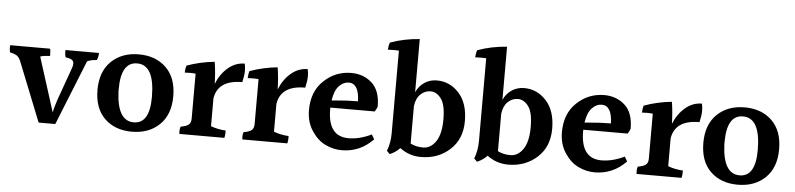

<svg xmlns="http://www.w3.org/2000/svg" viewBox="-53 -997 4941 1194"><g transform="rotate(5 2417.0 -399.5)"><path d="M-5 -460Q-9 -478 -9 -488.5Q-9 -499 -8 -505H241Q245 -493 245 -460Q202 -458 184 -451L292 -111Q296 -139 314 -192L387 -396Q393 -413 393 -424Q393 -435 389 -441Q380 -455 342 -460Q337 -475 337 -487Q337 -499 337 -505H546Q547 -483 537 -460Q501 -458 477 -447L314 -41H210L66 -402Q56 -430 42 -442Q28 -454 -5 -460Z M898 -260Q898 -461 789 -461Q688 -461 688 -292Q688 -284 688 -276Q696 -94 799 -94Q898 -94 898 -260ZM794.5 -518Q900 -518 965 -455Q1030 -392 1030 -277Q1030 -162 964 -98.5Q898 -35 792 -35Q686 -35 621.5 -98Q557 -161 557 -276Q557 -391 623 -454.5Q689 -518 794.5 -518Z M1156 -149V-429Q1140 -431 1122.5 -431Q1105 -431 1088 -430Q1090 -460 1095 -474Q1178 -504 1268 -513Q1278 -451 1280 -376Q1305 -439 1351.5 -478.5Q1398 -518 1455 -518Q1460 -500 1460 -472.5Q1460 -445 1450 -402Q1298 -402 1280 -286V-112Q1322 -96 1373 -93Q1373 -88 1373 -76.5Q1373 -65 1369 -47H1088Q1087 -54 1087 -66.5Q1087 -79 1092 -93Q1125 -98 1140.5 -109.5Q1156 -121 1156 -149Z M1549 -149V-429Q1533 -431 1515.5 -431Q1498 -431 1481 -430Q1483 -460 1488 -474Q1571 -504 1661 -513Q1671 -451 1673 -376Q1698 -439 1744.5 -478.5Q1791 -518 1848 -518Q1853 -500 1853 -472.5Q1853 -445 1843 -402Q1691 -402 1673 -286V-112Q1715 -96 1766 -93Q1766 -88 1766 -76.5Q1766 -65 1762 -47H1481Q1480 -54 1480 -66.5Q1480 -79 1485 -93Q1518 -98 1533.5 -109.5Q1549 -121 1549 -149Z M2110 -457Q2077 -457 2049.5 -428Q2022 -399 2013 -337L2106 -344L2177 -346Q2174 -457 2110 -457ZM2009 -292V-282Q2009 -112 2138 -112Q2206 -112 2281 -148L2298 -119Q2216 -34 2102 -34Q2050 -34 2000.5 -57.5Q1951 -81 1914.5 -136Q1878 -191 1878 -266Q1878 -382 1950.5 -450Q2023 -518 2121 -518Q2197 -518 2249.5 -471Q2302 -424 2302 -324Q2296 -306 2286 -292Z M2526 -113Q2559 -95 2605.5 -95Q2652 -95 2684 -141.5Q2716 -188 2716 -280Q2716 -372 2687.5 -409.5Q2659 -447 2622.5 -447Q2586 -447 2559 -421Q2532 -395 2526 -346ZM2655 -518Q2736 -518 2793 -455.5Q2850 -393 2850 -280.5Q2850 -168 2776.5 -101.5Q2703 -35 2596 -35Q2523 -35 2465 -79Q2437 -50 2402 -36L2383 -55Q2403 -105 2403 -166V-682Q2393 -683 2375.5 -683Q2358 -683 2334 -682Q2336 -711 2343 -727Q2428 -758 2526 -765V-433Q2544 -473 2578 -495.5Q2612 -518 2655 -518Z M3071 -113Q3104 -95 3150.5 -95Q3197 -95 3229 -141.5Q3261 -188 3261 -280Q3261 -372 3232.5 -409.5Q3204 -447 3167.5 -447Q3131 -447 3104 -421Q3077 -395 3071 -346ZM3200 -518Q3281 -518 3338 -455.5Q3395 -393 3395 -280.5Q3395 -168 3321.5 -101.5Q3248 -35 3141 -35Q3068 -35 3010 -79Q2982 -50 2947 -36L2928 -55Q2948 -105 2948 -166V-682Q2938 -683 2920.5 -683Q2903 -683 2879 -682Q2881 -711 2888 -727Q2973 -758 3071 -765V-433Q3089 -473 3123 -495.5Q3157 -518 3200 -518Z M3689 -457Q3656 -457 3628.5 -428Q3601 -399 3592 -337L3685 -344L3756 -346Q3753 -457 3689 -457ZM3588 -292V-282Q3588 -112 3717 -112Q3785 -112 3860 -148L3877 -119Q3795 -34 3681 -34Q3629 -34 3579.5 -57.5Q3530 -81 3493.5 -136Q3457 -191 3457 -266Q3457 -382 3529.5 -450Q3602 -518 3700 -518Q3776 -518 3828.5 -471Q3881 -424 3881 -324Q3875 -306 3865 -292Z M4010 -149V-429Q3994 -431 3976.5 -431Q3959 -431 3942 -430Q3944 -460 3949 -474Q4032 -504 4122 -513Q4132 -451 4134 -376Q4159 -439 4205.5 -478.5Q4252 -518 4309 -518Q4314 -500 4314 -472.5Q4314 -445 4304 -402Q4152 -402 4134 -286V-112Q4176 -96 4227 -93Q4227 -88 4227 -76.5Q4227 -65 4223 -47H3942Q3941 -54 3941 -66.5Q3941 -79 3946 -93Q3979 -98 3994.5 -109.5Q4010 -121 4010 -149Z M4680 -260Q4680 -461 4571 -461Q4470 -461 4470 -292Q4470 -284 4470 -276Q4478 -94 4581 -94Q4680 -94 4680 -260ZM4576.5 -518Q4682 -518 4747 -455Q4812 -392 4812 -277Q4812 -162 4746 -98.5Q4680 -35 4574 -35Q4468 -35 4403.5 -98Q4339 -161 4339 -276Q4339 -391 4405 -454.5Q4471 -518 4576.5 -518Z"/></g></svg>

Font: Halant Semibold
Style: Regular
Weight: 600
Version: Version 1.100;PS 1.0;hotconv 1.0.78;makeotf.lib2.5.61930; tt